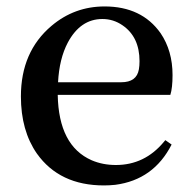

<svg xmlns="http://www.w3.org/2000/svg" viewBox="-20 -561 603 596"><path d="M160.2 -305.7H356.4Q404.3 -305.7 411.1 -345.7Q413.1 -356.4 413.1 -371.1Q413.1 -446.3 360.4 -482.4Q332 -502 297.9 -502Q229.5 -502 190.4 -428.7Q164.1 -378.9 160.2 -305.7ZM508.8 -266.6H159.2Q162.1 -108.4 264.6 -63.5Q298.8 -48.8 339.8 -48.8Q428.7 -48.8 488.3 -120.1Q491.2 -123 493.2 -126L512.7 -112.3Q457 -2.9 337.9 12.7Q320.3 14.6 302.7 14.6Q165 14.6 94.7 -84Q44.9 -155.3 44.9 -261.7Q44.9 -400.4 139.6 -480.5Q210.9 -541 304.7 -541Q419.9 -541 478.5 -458Q515.6 -403.3 515.6 -328.1Q515.6 -288.1 508.8 -266.6Z"/></svg>

Font: GenYoMin JP SemiBold
Style: Regular
Weight: 600
Version: Version 1.001;PS 1;hotconv 16.6.51;makeotf.lib2.5.65220 DEVE